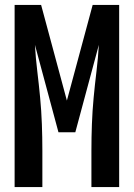

<svg xmlns="http://www.w3.org/2000/svg" viewBox="-20 -755 540 775"><path d="M39 0V-735H146L250 -349L354 -735H461V0H349V-147Q349 -201 351 -254.5Q353 -308 358 -361Q363 -414 369.5 -467.5Q376 -521 379 -574L284 -221H216L121 -574Q124 -521 130.5 -467.5Q137 -414 142 -361Q147 -308 149 -254.5Q151 -201 151 -147V0Z"/></svg>

Font: Iosevka Web
Style: Bold
Weight: 700
Monospace: yes
Designer: Belleve Invis
Foundry: Belleve Invis
Version: Version 28.0.3; ttfautohint (v1.8.3)